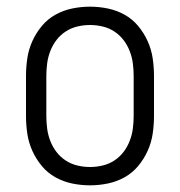

<svg xmlns="http://www.w3.org/2000/svg" viewBox="-20 -548 540 576"><path d="M250 8Q223 8 196.5 2.5Q170 -3 146.5 -16Q123 -29 105.5 -50Q88 -71 77 -95.5Q66 -120 62 -146.5Q58 -173 58 -200V-320Q58 -347 62 -373.5Q66 -400 77 -424.5Q88 -449 105.5 -470Q123 -491 146.5 -504Q170 -517 196.5 -522.5Q223 -528 250 -528Q277 -528 303.5 -522.5Q330 -517 353.5 -504Q377 -491 394.5 -470Q412 -449 423 -424.5Q434 -400 438 -373.5Q442 -347 442 -320V-200Q442 -173 438 -146.5Q434 -120 423 -95.5Q412 -71 394.5 -50Q377 -29 353.5 -16Q330 -3 303.5 2.5Q277 8 250 8ZM250 -47Q269 -47 288 -51.5Q307 -56 323 -66.5Q339 -77 350.5 -92Q362 -107 369 -125Q376 -143 378.5 -162Q381 -181 381 -200V-320Q381 -339 378.5 -358Q376 -377 369 -395Q362 -413 350.5 -428Q339 -443 323 -453.5Q307 -464 288 -468.5Q269 -473 250 -473Q231 -473 212 -468.5Q193 -464 177 -453.5Q161 -443 149.5 -428Q138 -413 131 -395Q124 -377 121.5 -358Q119 -339 119 -320V-200Q119 -181 121.5 -162Q124 -143 131 -125Q138 -107 149.5 -92Q161 -77 177 -66.5Q193 -56 212 -51.5Q231 -47 250 -47Z"/></svg>

Font: Iosevka Light
Style: Regular
Weight: 300
Monospace: yes
Designer: Belleve Invis
Foundry: Belleve Invis
Version: Version 32.5.0; ttfautohint (v1.8.4)